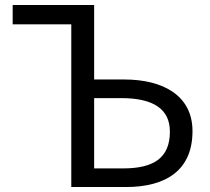

<svg xmlns="http://www.w3.org/2000/svg" viewBox="-20 -753 844 773"><path d="M267 0H487C650 0 755 -69 755 -225C755 -368 637 -433 480 -433H359V-733H31V-655H267ZM359 -75V-358H468C599 -358 664 -313 664 -223C664 -119 601 -75 476 -75Z"/></svg>

Font: Spoqa Han Sans Neo Regular
Style: Regular
Weight: 400
Designer: [Spoqa Han Sans Neo] Dong-huui Kim  Younghwa Kang  Yujin Lee  [Noto Sans] Ryoko NISHIZUKA  (kana & ideographs); Paul D. 
Foundry: Spoqa (http://www.spoqa-han-sans.com)
Version: Version 1.000